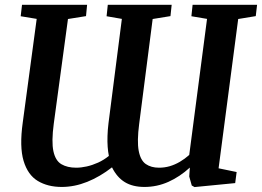

<svg xmlns="http://www.w3.org/2000/svg" viewBox="-20 -763 1088 798"><path d="M236.5 14Q178.5 14 137 -11Q95.5 -36 78 -94.5Q60.5 -153 74.5 -253.5L132.5 -684.5L66 -695.5L71.5 -743H342L337.5 -696L262.5 -684L203.5 -249Q193.5 -174 202 -134.5Q210.5 -95 235.2 -80.5Q260 -66 296.5 -66Q317 -66 340.5 -71.2Q364 -76.5 387.8 -87.2Q411.5 -98 432.5 -115Q429 -132 427.5 -152.8Q426 -173.5 426.8 -198.2Q427.5 -223 431 -251.5L486.5 -684.5L423 -695.5L428 -743H693.5L688.5 -696L614.5 -684L558.5 -248.5Q549 -176 556.5 -136.2Q564 -96.5 586 -81.2Q608 -66 641 -66Q664 -66 685.5 -72.2Q707 -78.5 727.5 -90.5Q748 -102.5 766.5 -119L840.5 -684.5L775.5 -695.5L780.5 -743H1048.5L1043 -696L970 -684L888.5 -63.5L963.5 -48L957.5 -2L788.5 14.5L777 8L766.5 -29.5L769 -66.5Q727.5 -28.5 680 -7.2Q632.5 14 580.5 14Q531.5 14 498.8 -6Q466 -26 445.5 -67.5Q395.5 -28.5 342.5 -7.2Q289.5 14 236.5 14Z"/></svg>

Font: Merriweather SemiBold
Style: Italic
Weight: 600
Italic angle: -7.8°
Version: Version 2.101